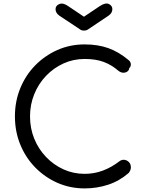

<svg xmlns="http://www.w3.org/2000/svg" viewBox="-20 -1038 813 1068"><path d="M451 10Q370 10 299.5 -21Q229 -52 175.5 -107Q122 -162 92.5 -234.5Q63 -307 63 -391Q63 -474 92.5 -546.5Q122 -619 175 -673.5Q228 -728 298.5 -759.5Q369 -791 451 -791Q524 -791 582 -770.5Q640 -750 695 -704Q704 -697 706.5 -688.5Q709 -680 707 -672Q705 -664 699 -659Q698 -647 688 -640Q678 -633 665 -633.5Q652 -634 639 -644Q601 -677 557 -693.5Q513 -710 451 -710Q388 -710 333 -685Q278 -660 236 -616Q194 -572 170.5 -514Q147 -456 147 -391Q147 -324 170.5 -266.5Q194 -209 236 -165Q278 -121 333 -96Q388 -71 451 -71Q504 -71 552 -89Q600 -107 643 -140Q657 -151 672 -149Q687 -147 697.5 -136Q708 -125 708 -107Q708 -99 705 -91.5Q702 -84 696 -76Q644 -31 581.5 -10.5Q519 10 451 10ZM447 -868Q433 -868 426 -874L310 -951Q289 -966 289 -987Q289 -1007 310 -1015.5Q331 -1024 359 -1004L447 -945L535 -1004Q567 -1025 586 -1015.5Q605 -1006 605 -987Q605 -966 584 -951L469 -874Q461 -868 447 -868Z"/></svg>

Font: Comfortaa Medium
Style: Regular
Weight: 500
Designer: Johan Aakerlund
Foundry: Johan Aakerlund
Version: Version 3.104; ttfautohint (v1.8.1.43-b0c9)